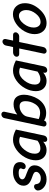

<svg xmlns="http://www.w3.org/2000/svg" viewBox="1046 -1752 722 2855"><g transform="rotate(-90 1407.5 -325.0)"><path d="M168 6Q95 6 48.5 -34.5Q2 -75 2 -123Q2 -145 20 -162.5Q38 -180 60 -180Q94 -180 97 -147Q104 -80 184 -80Q224 -80 251.5 -101Q279 -122 279 -148Q279 -169 262 -181.5Q245 -194 199 -209Q133 -231 103 -261Q73 -291 73 -336Q73 -404 133 -448.5Q193 -493 275 -493Q424 -493 424 -390Q424 -351 405 -327.5Q386 -304 358 -304Q340 -304 329.5 -314Q319 -324 319 -340Q319 -347 325 -358Q331 -369 331 -377Q331 -409 261 -409Q215 -409 191.5 -393.5Q168 -378 168 -355Q168 -335 185.5 -322Q203 -309 255 -291Q320 -269 348 -243Q376 -217 376 -171Q376 -100 314 -47Q252 6 168 6Z M604 6Q534 6 492.5 -37Q451 -80 451 -153Q451 -233 493.5 -312Q536 -391 608 -442Q680 -493 757 -493Q826 -493 908 -450L820 -34Q815 -11 799 2.5Q783 16 762 16Q742 16 731.5 3Q721 -10 725 -30L728 -44Q669 6 604 6ZM628 -86Q685 -86 742 -128L800 -389Q773 -401 740 -401Q669 -401 609 -325Q549 -249 549 -170Q549 -86 628 -86Z M991 5Q972 5 961 -8.5Q950 -22 954 -40L1078 -621Q1082 -641 1098.5 -653.5Q1115 -666 1135 -666Q1155 -666 1166 -652Q1177 -638 1173 -621L1132 -430Q1202 -485 1285 -485Q1356 -485 1391 -443Q1426 -401 1426 -329Q1426 -280 1408.5 -223Q1391 -166 1364 -123Q1328 -66 1274 -33Q1220 0 1155 0Q1084 0 1041 -32L1039 -24Q1036 -11 1022 -3Q1008 5 991 5ZM1156 -90Q1239 -90 1287 -164Q1330 -232 1330 -308Q1330 -395 1254 -395Q1202 -395 1156.5 -362Q1111 -329 1101 -284L1064 -111Q1111 -90 1156 -90Z M1632 6Q1562 6 1520.5 -37Q1479 -80 1479 -153Q1479 -233 1521.5 -312Q1564 -391 1636 -442Q1708 -493 1785 -493Q1854 -493 1936 -450L1848 -34Q1843 -11 1827 2.5Q1811 16 1790 16Q1770 16 1759.5 3Q1749 -10 1753 -30L1756 -44Q1697 6 1632 6ZM1656 -86Q1713 -86 1770 -128L1828 -389Q1801 -401 1768 -401Q1697 -401 1637 -325Q1577 -249 1577 -170Q1577 -86 1656 -86Z M2038 -40 2114 -401H2030Q2012 -401 2001.5 -412Q1991 -423 1991 -439Q1991 -460 2010 -476Q2029 -492 2053 -492H2135L2158 -601Q2162 -620 2179.5 -635Q2197 -650 2216 -650Q2237 -650 2247.5 -635Q2258 -620 2254 -601L2231 -492H2316Q2333 -492 2343.5 -482Q2354 -472 2354 -456Q2354 -434 2335.5 -417.5Q2317 -401 2295 -401H2210L2134 -40Q2130 -20 2112.5 -6.5Q2095 7 2076 7Q2057 7 2045.5 -7Q2034 -21 2038 -40Z M2490 6Q2416 6 2371.5 -43.5Q2327 -93 2327 -171Q2327 -247 2369 -322.5Q2411 -398 2481 -446Q2551 -494 2624 -494Q2698 -494 2742.5 -443.5Q2787 -393 2787 -316Q2787 -199 2694 -96.5Q2601 6 2490 6ZM2508 -83Q2574 -83 2629.5 -152Q2685 -221 2685 -296Q2685 -343 2662 -374Q2639 -405 2601 -405Q2535 -405 2480 -333Q2425 -261 2425 -185Q2425 -140 2447 -111.5Q2469 -83 2508 -83Z"/></g></svg>

Font: Comic Neue
Style: Bold Italic
Weight: 700
Italic angle: -12°
Designer: Craig Rozynski
Foundry: Craig Rozynski
Version: Version 2.003